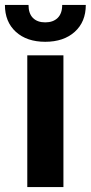

<svg xmlns="http://www.w3.org/2000/svg" viewBox="-48 -761 369 781"><path d="M63 0V-536H210V0ZM-28 -741H68Q68 -706 86 -688Q104 -670 136 -670Q168 -670 186.5 -688Q205 -706 205 -741H301Q301 -672 256 -631.5Q211 -591 136 -591Q61 -591 16.5 -631.5Q-28 -672 -28 -741Z"/></svg>

Font: Mona Sans
Style: Bold
Weight: 700
Designer: Deni Anggara
Foundry: GitHub
Version: Version 2.000;Glyphs 3.2.3 (3260)